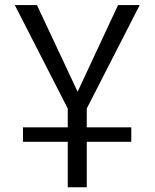

<svg xmlns="http://www.w3.org/2000/svg" viewBox="-20 -540 627 779"><path d="M40 -519.5H129.9L293.9 -169.9H295.9L459 -519.5H546.9L332 -99.6V-23.4H512.7V35.2H332V219.7H254.9V35.2H73.2V-23.4H254.9V-99.6Z"/></svg>

Font: GenEi M Gothic v2 Regular
Style: Regular
Weight: 400
Version: Version 2.0